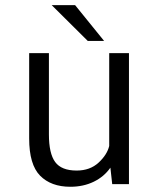

<svg xmlns="http://www.w3.org/2000/svg" viewBox="-20 -704 610 734"><path d="M378 -547.5H315.5L177.5 -684.5H267ZM249 10Q175 10 133.2 -32.5Q91.5 -75 91.5 -174.5V-501H167V-190Q167 -117 191 -84.5Q215 -52 273 -52Q324 -52 356.8 -82.2Q389.5 -112.5 397.5 -146V-501H473V0H409L402 -63Q378 -28.5 338.2 -9.2Q298.5 10 249 10Z"/></svg>

Font: League Mono Narrow Light
Style: Regular
Weight: 300
Width: 3
Designer: Tyler Finck
Foundry: The League of Moveable Type / Tyler Finck
Version: Version 2.210